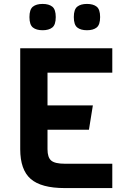

<svg xmlns="http://www.w3.org/2000/svg" viewBox="-20 -958 645 978"><path d="M552 0H310Q190 0 136.5 -46.5Q83 -93 83 -198V-712H552V-588H222V-421H453L433 -297H222V-198Q222 -156 241 -140Q260 -124 310 -124H552ZM472.5 -924Q490 -910 490 -871Q490 -832 472.5 -818Q455 -804 423 -804Q391 -804 373.5 -818Q356 -832 356 -871Q356 -910 373.5 -924Q391 -938 423 -938Q455 -938 472.5 -924ZM246.5 -924Q264 -910 264 -871Q264 -832 246.5 -818Q229 -804 197 -804Q165 -804 147.5 -818Q130 -832 130 -871Q130 -910 147.5 -924Q165 -938 197 -938Q229 -938 246.5 -924Z"/></svg>

Font: Viga
Style: Regular
Weight: 400
Designer: Oscar Yáñez
Foundry: Fontstage
Version: Version 1.001